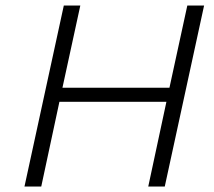

<svg xmlns="http://www.w3.org/2000/svg" viewBox="-20 -678 778 698"><path d="M661 -658H722L579 0H519L585 -308H196L130 0H69L212 -658H272L207 -359H596Z"/></svg>

Font: EauTest Semilight
Style: Italic
Weight: 300
Italic angle: -12°
Designer: Christian Thalmann (Catharsis Fonts)
Version: Version 0.001;PS 000.001;hotconv 1.0.88;makeotf.lib2.5.64775